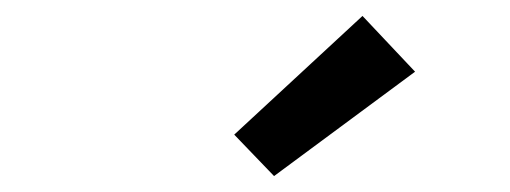

<svg xmlns="http://www.w3.org/2000/svg" viewBox="-20 -805 640 241"><path d="M324 -584 274 -636 435 -785 501 -715Z"/></svg>

Font: Iosevka Curly Slab MdExObl
Style: Regular
Weight: 500
Width: 7
Italic angle: -9°
Monospace: yes
Designer: Belleve Invis
Foundry: Belleve Invis
Version: Version 11.1.0; ttfautohint (v1.8.3)